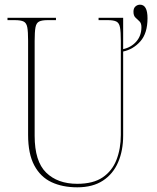

<svg xmlns="http://www.w3.org/2000/svg" viewBox="-20 -790 672 820"><path d="M310 10Q247 10 200 -12Q153 -34 126.5 -83.5Q100 -133 100 -214V-616Q100 -655 96.5 -673.5Q93 -692 81 -698Q69 -704 43 -704H12V-714H219V-704H183Q159 -704 147 -698Q135 -692 131.5 -673Q128 -654 128 -615V-210Q128 -101 177 -53Q226 -5 310 -5Q378 -5 418.5 -32.5Q459 -60 477.5 -107.5Q496 -155 496 -214V-616Q496 -654 492.5 -673Q489 -692 477 -698Q465 -704 441 -704H401V-714H506V-580Q541 -588 562.5 -613Q584 -638 584 -674Q584 -691 575.5 -699Q567 -707 558.5 -715Q550 -723 550 -740Q550 -755 558.5 -762.5Q567 -770 578 -770Q610 -770 610 -712Q610 -648 579.5 -613.5Q549 -579 506 -570V-211Q506 -147 484.5 -97Q463 -47 419.5 -18.5Q376 10 310 10Z"/></svg>

Font: Noto Serif Display SemiCondensed Thin
Style: Regular
Weight: 100
Width: 4
Designer: Monotype Design Team
Foundry: Monotype Imaging Inc.
Version: Version 2.009